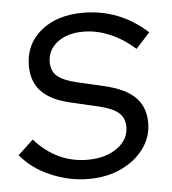

<svg xmlns="http://www.w3.org/2000/svg" viewBox="-56 -549 538 600"><g transform="rotate(-5 212.5 -249.5)"><path d="M199 10Q138 10 80 -15Q22 -40 -13 -83L35 -128Q104 -50 201 -50Q257 -50 293.5 -76Q330 -102 330 -142Q330 -170 311 -186.5Q292 -203 249 -213L167 -232Q103 -246 73 -277Q43 -308 43 -358Q43 -426 93.5 -467.5Q144 -509 226 -509Q282 -509 332.5 -489.5Q383 -470 427 -430L383 -382Q346 -415 304.5 -432.5Q263 -450 222 -450Q171 -450 140 -426Q109 -402 109 -364Q109 -336 127.5 -320Q146 -304 189 -294L271 -275Q337 -260 368 -229.5Q399 -199 399 -149Q399 -104 372.5 -68Q346 -32 301 -11Q256 10 199 10Z"/></g></svg>

Font: Red Hat Display VF
Style: Italic
Weight: 300
Italic angle: -12°
Designer: Pentagram, MCKL
Foundry: Pentagram, MCKL
Version: Version 1.010